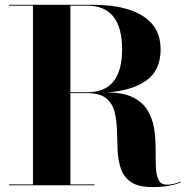

<svg xmlns="http://www.w3.org/2000/svg" viewBox="-20 -770 784 798"><path d="M17.5 -3.5H117V-746.5H17.5V-750H367.5Q450.5 -750 513.5 -730.8Q576.5 -711.5 612 -670.5Q647.5 -629.5 647.5 -564.5Q647.5 -478.5 589 -436Q530.5 -393.5 424.5 -385.5Q494 -385.5 534.5 -364.5Q575 -343.5 594.8 -309.2Q614.5 -275 620.8 -234.2Q627 -193.5 626.8 -152.8Q626.5 -112 627.8 -78Q629 -44 638.5 -23.2Q648 -2.5 674.5 -2.5Q690 -2.5 705.2 -6.5Q720.5 -10.5 731 -15.5L732.5 -13Q720.5 -6 688.8 0.8Q657 7.5 612.5 7.5Q554 7.5 523.8 -13.8Q493.5 -35 482 -69.8Q470.5 -104.5 468.8 -146Q467 -187.5 466 -229.2Q465 -271 456 -305.8Q447 -340.5 421 -361.8Q395 -383 342.5 -383H272.5V-3.5H372.5V0H17.5ZM342.5 -746.5H272.5V-386.5H342.5Q487.5 -386.5 487.5 -564.5Q487.5 -746.5 342.5 -746.5Z"/></svg>

Font: Bodoni* 48pt
Style: Bold
Weight: 700
Version: Version 2.3